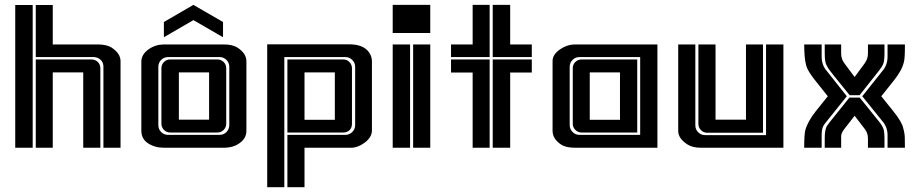

<svg xmlns="http://www.w3.org/2000/svg" viewBox="-20 -611 3805 794"><path d="M358.4 -365.2Q373.5 -365.2 384.3 -354.7Q395 -344.2 395 -328.6V0H324.2V-311.5H198.2V0H127.9V-365.2ZM115.2 -590.3V0H43V-590.3ZM407.7 -334.5Q407.7 -361.3 382.8 -372.1Q375.5 -375 367.2 -375H127.9V-590.3H198.2V-427.2H384.3Q421.9 -427.2 442.4 -413.6Q478.5 -389.6 478.5 -357.9V0H407.7Z M902.3 -457 779.8 -527.8 657.7 -457V-520L779.8 -590.8L902.3 -520ZM844.7 -311.5H719.7V-116.2H844.7ZM647.5 -328.6Q647.5 -344.2 658.2 -354.7Q668.9 -365.2 684.1 -365.2H878.9Q894 -365.2 904.8 -354.7Q915.5 -344.2 915.5 -328.6V-99.6Q915.5 -84.5 904.8 -73.7Q894 -63 878.9 -63H684.1Q668.9 -63 658.2 -73.7Q647.5 -84.5 647.5 -99.6ZM887.7 -53.2Q904.8 -53.2 916.5 -64.9Q928.2 -76.7 928.2 -93.8V-334.5Q928.2 -351.6 916.5 -363.3Q904.8 -375 887.7 -375H675.3Q658.2 -375 646.5 -363.3Q634.8 -351.6 634.8 -334.5V-93.8Q634.8 -76.7 646.5 -64.9Q658.2 -53.2 675.3 -53.2ZM564.5 -356Q564.5 -385.7 594.7 -407.2Q622.6 -426.8 656.7 -427.2H905.3Q942.4 -427.2 962.9 -413.6Q999 -389.6 999 -357.9V-69.8Q999 -39.1 970.7 -19Q944.3 0 905.3 0H658.7Q620.1 0 591.8 -18.6Q564.5 -37.1 564.5 -70.3Z M1364.7 -311.5H1239.3V-115.7H1364.7ZM1398.9 -365.2Q1414.6 -365.2 1424.8 -354.5Q1435.5 -343.8 1435.5 -328.6V-99.6Q1435.5 -83 1426.3 -73.7Q1416 -63 1398.9 -63H1168.5V-365.2ZM1423.8 -427.7Q1472.2 -427.7 1496.6 -405.3Q1518.1 -385.3 1518.1 -356V-71.3Q1518.1 -43 1487.3 -20.5Q1459.5 0 1432.1 0H1239.3V163.1H1168.5V-53.2H1407.7Q1424.8 -53.2 1436.5 -64.9Q1448.7 -76.7 1448.7 -93.8V-334.5Q1448.7 -351.6 1436.5 -363.3Q1424.8 -375 1407.7 -375H1155.8V163.1H1085V-427.7Z M1759.3 -590.8V-474.6H1604V-590.8ZM1759.3 -427.2V0H1688.5V-427.2ZM1675.8 -427.2V0H1604V-427.2Z M2089.8 -590.8V-427.2H2179.2V-375H2017.6V-590.8ZM1934.6 -427.2V-590.8H2004.9V-375H1845.2V-427.2ZM1845.2 -311V-365.2H2004.9V0H1934.6V-311ZM2179.2 -365.2V-311H2089.8V0H2017.6V-365.2Z M2543.9 -311.5H2418.9V-115.7H2543.9ZM2348.6 -328.6Q2348.6 -344.2 2359.4 -354.7Q2370.1 -365.2 2385.3 -365.2H2615.2V-63H2385.3Q2370.1 -63 2359.4 -73.7Q2348.6 -84.5 2348.6 -99.6ZM2627.4 -53.2V-375H2376.5Q2359.4 -375 2347.7 -363.3Q2335.9 -351.6 2335.9 -334.5V-94.2Q2335.9 -77.1 2347.7 -65.2Q2359.4 -53.2 2376.5 -53.2ZM2265.1 -356Q2265.1 -356 2265.1 -358.9Q2265.1 -385.7 2296.4 -407.2Q2325.2 -426.8 2355.5 -427.2H2698.7V0H2359.4Q2319.8 0 2300.3 -13.2Q2265.1 -36.6 2265.1 -70.3Z M2868.2 -427.2H2939V-116.2H3064.9V-427.2H3135.3V-62H2904.8Q2889.6 -62 2878.9 -72.8Q2868.2 -83.5 2868.2 -98.6ZM2784.7 -427.2H2855.5V-92.8Q2855.5 -75.7 2867.2 -64Q2878.9 -52.2 2896 -52.2H3147.9V-427.2H3219.7V0H2878.9Q2843.8 0 2822.8 -13.7Q2784.7 -38.1 2784.7 -69.3Z M3618.2 -104.5Q3633.3 -85 3635.7 -68.8Q3637.7 -55.2 3637.7 -38.6V0H3569.3V-39.6Q3569.3 -60.1 3556.2 -77.6L3514.2 -132.3L3471.7 -77.6Q3458.5 -60.1 3458.5 -48.3V0H3390.6V-38.6Q3390.6 -59.6 3393.3 -71.8Q3396 -84 3398.9 -88.9Q3401.9 -93.8 3411.6 -106.4L3492.7 -207.5H3535.2ZM3627.9 -315.9Q3650.4 -341.3 3650.4 -376.5V-427.2H3722.2V-417.5Q3722.2 -369.6 3717.8 -353.5Q3708.5 -316.9 3674.3 -275.4L3624.5 -212.9L3674.3 -150.9Q3709.5 -106.9 3714.8 -82.5Q3721.7 -58.6 3721.7 -40Q3722.2 -28.3 3722.2 0H3650.4V-52.7Q3650.4 -85.9 3627.9 -111.3L3545.9 -212.9ZM3493.7 -217.3Q3411.1 -318.4 3404.8 -329.1Q3396 -342.8 3393.3 -355.2Q3390.6 -367.7 3390.6 -391.1V-427.2H3458.5V-389.6Q3458.5 -366.7 3471.7 -349.6L3514.2 -292.5L3556.2 -349.6Q3569.3 -368.2 3569.3 -388.7V-427.2H3637.7V-391.1Q3637.7 -361.8 3633.3 -349.1Q3628.9 -336.4 3616.2 -320.3L3534.7 -217.3ZM3400.4 -111.3Q3387.2 -96.7 3382.6 -85Q3377.9 -73.2 3377.9 -52.7V0H3305.7Q3305.7 -55.7 3310.5 -73.2Q3320.3 -108.9 3353.5 -150.9L3403.3 -212.9L3353.5 -275.4Q3320.3 -316.4 3314 -339.8Q3305.7 -370.6 3305.7 -427.2H3377.9V-376.5Q3377.9 -340.3 3400.4 -315.9L3481.9 -212.9Z"/></svg>

Font: Ebtekar Inline 2
Style: Inline-2
Weight: 500
Designer: Arman Khorramak
Foundry: Arman Khorramak
Version: Version 2.000